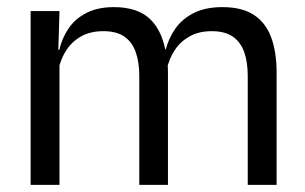

<svg xmlns="http://www.w3.org/2000/svg" viewBox="-20 -519 856 539"><path d="M756.5 0H675.5V-305.5Q675.5 -344 665.8 -372.2Q656 -400.5 633.8 -416Q611.5 -431.5 574 -431.5Q538.5 -431.5 512.5 -417Q486.5 -402.5 470.5 -378.2Q454.5 -354 448 -323L435.5 -380.5H445.5Q453.5 -412 472.5 -439Q491.5 -466 524 -482.5Q556.5 -499 604.5 -499Q659 -499 692.2 -477.5Q725.5 -456 741 -414.8Q756.5 -373.5 756.5 -314.5ZM147 0H66V-488H147L143.5 -371L147 -366ZM451.5 0H371V-305.5Q371 -344 361.2 -372.2Q351.5 -400.5 329.5 -416Q307.5 -431.5 270 -431.5Q234 -431.5 208 -417Q182 -402.5 166 -377.8Q150 -353 143.5 -321.5L128.5 -379H146.5Q154 -412 172.5 -439.2Q191 -466.5 222.8 -482.8Q254.5 -499 300 -499Q367.5 -499 402.8 -464Q438 -429 447 -362Q449.5 -352 450.5 -340.2Q451.5 -328.5 451.5 -317Z"/></svg>

Font: Anek Malayalam Medium
Style: Regular
Weight: 400
Version: Version 1.003